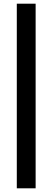

<svg xmlns="http://www.w3.org/2000/svg" viewBox="-20 -858 284 1040"><path d="M71 162V-838H173V162Z"/></svg>

Font: Atkinson Hyperlegible Next Medium
Style: Regular
Weight: 500
Designer: Elliott Scott, Megan Eiswerth, Linus Boman, Theodore Petrosky, Letters from Sweden
Foundry: Applied Design Works, Letters from Sweden
Version: Version 2.001